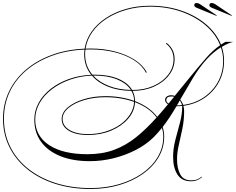

<svg xmlns="http://www.w3.org/2000/svg" viewBox="-92 -994 1562 1270"><path d="M994 -90Q994 -17 957 46Q920 109 853.5 156Q787 203 698.5 229.5Q610 256 507 256Q380 256 273.5 222Q167 188 90 126Q13 64 -29.5 -21Q-72 -106 -72 -208Q-72 -306 -32.5 -388.5Q7 -471 79 -532.5Q151 -594 250 -630.5Q349 -667 468 -672Q477 -733 513.5 -784.5Q550 -836 608 -874.5Q666 -913 740.5 -934.5Q815 -956 901 -956Q1014 -956 1109.5 -923Q1205 -890 1272.5 -832Q1340 -774 1370 -699Q1384 -708 1399 -717H1450Q1416 -709 1375 -684Q1390 -640 1390 -592Q1390 -514 1355.5 -450.5Q1321 -387 1260.5 -346Q1200 -305 1121 -294Q1126 -278 1126 -258Q1126 -200 1114.5 -143.5Q1103 -87 1091 -36Q1079 15 1079 58Q1079 119 1100 159Q1121 199 1173 199Q1196 199 1212 192.5Q1228 186 1241 175L1244 178Q1230 190 1212 197.5Q1194 205 1171 205Q1110 205 1081.5 160Q1053 115 1053 44Q1053 -12 1068 -69Q1083 -126 1098 -181.5Q1113 -237 1113 -286Q1113 -290 1113 -293Q1092 -291 1075 -291Q1054 -255 1031.5 -220.5Q1009 -186 984 -154Q994 -123 994 -90ZM1271 -610Q1314 -660 1364 -695Q1335 -769 1268 -826.5Q1201 -884 1106.5 -917Q1012 -950 901 -950Q817 -950 743.5 -929Q670 -908 612.5 -870.5Q555 -833 519 -782.5Q483 -732 474 -672Q490 -673 507 -673Q595 -673 670.5 -653Q746 -633 800.5 -597.5Q855 -562 879 -515L873 -513Q850 -560 796.5 -594.5Q743 -629 668.5 -648Q594 -667 507 -667Q490 -667 473 -666Q471 -651 471 -635Q471 -557 519 -500Q527 -500 535 -500Q626 -500 690 -473Q754 -446 782 -399H787Q862 -399 923 -426Q984 -453 1020 -499.5Q1056 -546 1056 -602Q1056 -667 1005 -706L1010 -710Q1063 -669 1063 -603Q1063 -545 1026 -497Q989 -449 926.5 -421Q864 -393 786 -393H785Q801 -362 801 -326V-325Q897 -288 948 -221Q966 -241 983.5 -261.5Q1001 -282 1019 -304Q1000 -317 1000 -333Q1000 -348 1012 -356Q1024 -364 1040 -364Q1052 -364 1064 -360Q1110 -416 1161 -479Q1212 -542 1271 -610ZM1277 -604Q1226 -548 1184 -477.5Q1142 -407 1100 -335Q1113 -320 1120 -300Q1197 -310 1256.5 -350.5Q1316 -391 1350 -453Q1384 -515 1384 -592Q1384 -638 1369 -681Q1345 -666 1321 -646Q1297 -626 1277 -604ZM-66 -208Q-66 -107 -24 -23Q18 61 94.5 122Q171 183 276 216.5Q381 250 507 250Q609 250 696.5 224Q784 198 849.5 152Q915 106 951.5 44Q988 -18 988 -90Q988 -120 979 -148Q966 -132 952 -116Q938 -100 923 -85Q874 -37 806 -2Q738 33 660 52.5Q582 72 502 72Q389 72 306.5 38.5Q224 5 179.5 -56.5Q135 -118 135 -203Q135 -262 164 -314.5Q193 -367 244.5 -407Q296 -447 364.5 -471.5Q433 -496 511 -499Q465 -557 465 -634Q465 -650 467 -666Q349 -661 251.5 -625Q154 -589 82.5 -528.5Q11 -468 -27.5 -386.5Q-66 -305 -66 -208ZM535 -494Q530 -494 524 -494Q564 -451 627.5 -426Q691 -401 774 -399Q745 -443 683 -468.5Q621 -494 535 -494ZM141 -203Q141 -95 232.5 -34.5Q324 26 487 26Q585 26 663 -3Q741 -32 808.5 -86.5Q876 -141 944 -217Q895 -282 801 -318Q798 -257 755 -208Q712 -159 643 -130Q574 -101 490 -101Q410 -101 363 -129.5Q316 -158 316 -207Q316 -249 355.5 -283Q395 -317 461 -337.5Q527 -358 606 -358Q658 -358 706 -350Q754 -342 795 -327Q795 -363 777 -393Q690 -394 623 -420.5Q556 -447 516 -494Q439 -491 371 -467Q303 -443 251 -403.5Q199 -364 170 -312.5Q141 -261 141 -203ZM1008 -331Q1008 -318 1023 -309Q1032 -320 1041 -331Q1050 -342 1060 -354Q1051 -356 1042 -356Q1008 -356 1008 -331ZM322 -208Q322 -162 367.5 -134.5Q413 -107 490 -107Q551 -107 605.5 -123.5Q660 -140 702 -169.5Q744 -199 768.5 -237.5Q793 -276 795 -320Q754 -335 706 -343Q658 -351 605 -351Q528 -351 463.5 -331.5Q399 -312 360.5 -279.5Q322 -247 322 -208ZM1097 -330Q1093 -321 1088 -313Q1083 -305 1078 -297Q1095 -297 1112 -299Q1108 -316 1097 -330ZM1440 -889 1308 -943Q1293 -949 1293 -960Q1293 -974 1309 -974Q1319 -974 1330 -967L1442 -892ZM1340 -889 1208 -943Q1193 -949 1193 -960Q1193 -974 1209 -974Q1219 -974 1230 -967L1342 -892Z"/></svg>

Font: Ballet 72pt
Style: Regular
Weight: 400
Designer: Maximiliano R. Sproviero
Foundry: Omnibus-Type
Version: Version 1.100; ttfautohint (v1.8.3)